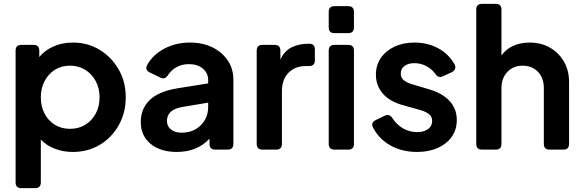

<svg xmlns="http://www.w3.org/2000/svg" viewBox="-20 -777 3025 997"><path d="M91 200Q61 200 61 170V-514Q61 -544 91 -544H154Q184 -544 184 -514V-481Q213 -516 258 -536Q303 -556 359 -556Q436 -556 498 -518Q560 -480 596.5 -416Q633 -352 633 -272Q633 -192 597 -127.5Q561 -63 499 -25.5Q437 12 358 12Q308 12 265 -4.5Q222 -21 192 -52V170Q192 200 162 200ZM343 -108Q388 -108 422.5 -129Q457 -150 477 -187Q497 -224 497 -272Q497 -319 477 -356Q457 -393 422.5 -414.5Q388 -436 343 -436Q299 -436 265 -414.5Q231 -393 211.5 -356Q192 -319 192 -272Q192 -224 211.5 -187Q231 -150 265 -129Q299 -108 343 -108Z M898 12Q813 12 762 -30Q711 -72 711 -144Q711 -212 757 -257Q803 -302 899 -318L1061 -344V-362Q1061 -397 1033.5 -420.5Q1006 -444 961 -444Q926 -444 898 -429Q870 -414 853 -388Q837 -362 813 -374L759 -400Q730 -414 745 -441Q774 -493 833.5 -524.5Q893 -556 966 -556Q1033 -556 1083.5 -531Q1134 -506 1163 -462.5Q1192 -419 1192 -362V-30Q1192 0 1162 0H1098Q1068 0 1068 -30V-57Q1004 12 898 12ZM847 -149Q847 -121 868 -104.5Q889 -88 922 -88Q984 -88 1022.5 -126.5Q1061 -165 1061 -222V-244L924 -221Q847 -207 847 -149Z M1343 0Q1313 0 1313 -30V-514Q1313 -544 1343 -544H1406Q1436 -544 1436 -514V-468Q1457 -513 1495 -531.5Q1533 -550 1583 -550H1585Q1615 -550 1615 -520V-464Q1615 -434 1585 -434H1568Q1513 -434 1478.5 -399.5Q1444 -365 1444 -303V-30Q1444 0 1414 0Z M1717 -605Q1687 -605 1687 -635V-715Q1687 -745 1717 -745H1788Q1818 -745 1818 -715V-635Q1818 -605 1788 -605ZM1717 0Q1687 0 1687 -30V-514Q1687 -544 1717 -544H1788Q1818 -544 1818 -514V-30Q1818 0 1788 0Z M2146 12Q2067 12 2007 -22Q1947 -56 1917 -115Q1904 -141 1932 -154L1978 -176Q2002 -188 2018 -163Q2040 -129 2073.5 -110Q2107 -91 2146 -91Q2181 -91 2202.5 -106.5Q2224 -122 2224 -149Q2224 -173 2205.5 -186Q2187 -199 2161 -206L2072 -231Q2003 -250 1967.5 -291.5Q1932 -333 1932 -389Q1932 -439 1958 -476.5Q1984 -514 2029 -535Q2074 -556 2133 -556Q2201 -556 2256 -526Q2311 -496 2341 -442Q2347 -429 2342.5 -418.5Q2338 -408 2326 -402L2280 -381Q2257 -369 2240 -394Q2222 -419 2193.5 -434Q2165 -449 2132 -449Q2099 -449 2080 -434Q2061 -419 2061 -395Q2061 -372 2078.5 -359Q2096 -346 2125 -338L2212 -312Q2279 -292 2315.5 -251.5Q2352 -211 2352 -154Q2352 -104 2326 -67Q2300 -30 2253.5 -9Q2207 12 2146 12Z M2483 0Q2453 0 2453 -30V-727Q2453 -757 2483 -757H2554Q2584 -757 2584 -727V-489Q2607 -522 2645 -539Q2683 -556 2730 -556Q2790 -556 2836 -529.5Q2882 -503 2908.5 -457Q2935 -411 2935 -350V-30Q2935 0 2905 0H2834Q2804 0 2804 -30V-319Q2804 -373 2773 -404.5Q2742 -436 2694 -436Q2646 -436 2615 -404Q2584 -372 2584 -319V-30Q2584 0 2554 0Z"/></svg>

Font: Pitagon Sans Text
Style: Bold
Weight: 700
Designer: Travis Tran
Foundry: Pitagon
Version: Version 1.001; ttfautohint (v1.8.4.7-5d5b);gftools[0.9.26]